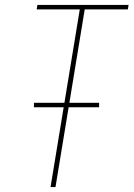

<svg xmlns="http://www.w3.org/2000/svg" viewBox="-20 -755 540 775"><path d="M184 0 237 -322H117V-340H240L302 -717H128L131 -735H499L496 -717H322L260 -340H380V-322H257L204 0Z"/></svg>

Font: Iosevka SS18 Thin
Style: Italic
Weight: 100
Italic angle: -9°
Monospace: yes
Designer: Belleve Invis
Foundry: Belleve Invis
Version: Version 25.1.1; ttfautohint (v1.8.4)